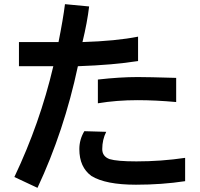

<svg xmlns="http://www.w3.org/2000/svg" viewBox="-20 -758 960 922"><path d="M643 -465Q526 -446 354 -440Q288 -129 160 144L49 92Q172 -167 236 -440H71V-556H261Q283 -666 292 -738L408 -727Q399 -650 376 -556Q537 -561 643 -582ZM826 -268Q727 -277 641 -277Q540 -277 450 -262V-376Q555 -388 641 -388Q690 -388 826 -384ZM869 112Q757 129 633 129Q487 129 419 87Q361 45 361 -42Q361 -88 385 -128L490 -125Q471 -87 471 -42Q471 -7 506 6Q542 17 635 17Q754 17 869 0Z"/></svg>

Font: LINE Seed Sans KR Bold
Style: Regular
Weight: 700
Designer: LINE BX Design & Sandoll Inc & Dalton Maag Ltd
Foundry: Sandoll Inc.
Version: Version 1.000